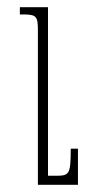

<svg xmlns="http://www.w3.org/2000/svg" viewBox="-20 -512 248 532"><path d="M196 -100H176C176 -28 172 -25 134 -25H113V-492H35V-472H43C81 -472 85 -467 85 -428V0H196Z"/></svg>

Font: Noto Serif Armenian ExtraCondensed Thin
Style: Regular
Weight: 100
Width: 2
Designer: Monotype Design Team
Foundry: Monotype Imaging Inc.
Version: Version 2.008